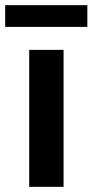

<svg xmlns="http://www.w3.org/2000/svg" viewBox="-32 -723 358 743"><path d="M306 -619V-703H-12V-619ZM214 0V-530H81V0Z"/></svg>

Font: Be Vietnam Pro SemiBold
Style: Regular
Weight: 600
Designer: Lam Bao, Tony Le, Vietanh Nguyen
Foundry: Yellow Type Foundry
Version: Version 1.002